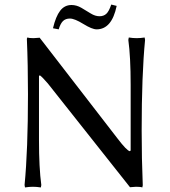

<svg xmlns="http://www.w3.org/2000/svg" viewBox="-20 -821 752 851"><path d="M99.1 -648.9 101.1 -654.8Q108.9 -651.9 128.9 -651.9L155.8 -653.8L501 -207Q542 -153.3 555.2 -150.9L559.1 -153.8V-444.8Q559.1 -568.8 548.8 -644L550.8 -654.8Q569.3 -651.9 585.9 -651.9Q602.5 -651.9 621.1 -654.8L623 -644Q607.9 -488.8 607.9 -242.2Q607.9 -116.2 612.8 0L610.8 9.8Q603 6.8 583 6.8L556.2 8.8L191.9 -451.2Q167.5 -479.5 157.2 -486.8V-487.8L152.8 -483.9V-200.2Q152.8 -76.2 163.1 -1L161.1 9.8Q142.6 6.8 126 6.8Q109.4 6.8 90.8 9.8L88.9 -1Q104 -156.2 104 -402.8Q104 -532.7 99.1 -648.9ZM420.9 -749Q439.5 -749 451.2 -759.8Q462.9 -770.5 473.1 -800.8L497.1 -794.9Q475.6 -690.9 408.2 -690.9Q388.2 -690.9 349.4 -714.8Q310.5 -738.8 290 -738.8Q270.5 -738.8 259 -727.5Q247.6 -716.3 240.2 -690.9L214.8 -695.8Q227.1 -748 246.6 -773.4Q266.1 -798.8 296.9 -798.8Q319.3 -798.8 340.6 -786.4Q361.8 -773.9 381.8 -761.5Q401.9 -749 420.9 -749Z"/></svg>

Font: Linear Smooth Low Contrast
Style: Regular
Weight: 500
Designer: Philipp H. Poll, Flanker
Foundry: Philipp H. Poll, reworked by Flanker
Version: Version 1.010 | FøM Fix